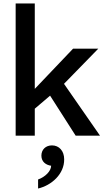

<svg xmlns="http://www.w3.org/2000/svg" viewBox="-20 -780 605 1104"><path d="M545 -500H400L180 -269V-760H70V0H180V-155L268 -230L415 0H555L348 -298ZM279 56C243 56 218 80 218 115C218 151 245 169 274 173C274 204 239 238 199 252V304C276 286 350 221 349 136C349 88 320 56 279 56Z"/></svg>

Font: Goli Medium
Style: Regular
Weight: 500
Designer: jaikishan Patel
Foundry: MagicType
Version: Version 1.000;Glyphs 3.2 (3242)